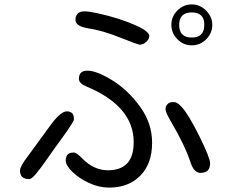

<svg xmlns="http://www.w3.org/2000/svg" viewBox="-20 -808 1040 866"><path d="M752.9 -696.3Q752.9 -658.2 780.3 -630.9Q807.6 -603.5 844.7 -603.5Q882.8 -603.5 910.2 -630.9Q937.5 -658.2 937.5 -696.3Q937.5 -732.4 909.2 -760.7Q881.8 -788.1 844.7 -788.1Q807.6 -788.1 780.3 -760.7Q752.9 -733.4 752.9 -696.3ZM361.3 -756.8Q334 -756.8 325.2 -739.3Q320.3 -731.4 320.3 -722.2Q320.3 -712.9 322.3 -709Q330.1 -689.5 370.1 -681.6Q439.5 -671.9 521.5 -638.7Q595.7 -609.4 609.4 -606.4Q627 -606.4 641.6 -621.1Q653.3 -632.8 653.3 -646.5Q653.3 -653.3 644.5 -662.1Q630.9 -675.8 597.7 -691.4Q519.5 -726.6 420.9 -748Q380.9 -756.8 361.3 -756.8ZM825.2 -640.6Q788.1 -650.4 788.1 -695.3Q788.1 -752 844.7 -752Q887.7 -752 898.4 -719.7Q901.4 -710 901.4 -696.3Q901.4 -667 887.2 -652.8Q873 -638.7 845.7 -638.7Q835 -638.7 825.2 -640.6ZM312.5 -120.1Q285.2 -120.1 279.3 -100.6Q276.4 -93.8 276.4 -84Q276.4 -62.5 306.2 -33.2Q335.9 -3.9 380.9 17.1Q425.8 38.1 472.7 38.1Q559.6 38.1 612.8 -15.6Q666 -69.3 666 -164.1Q666 -252 612.3 -326.2Q557.6 -401.4 487.3 -445.3Q416 -489.3 374 -489.3Q354.5 -489.3 345.2 -480Q335.9 -470.7 335.9 -452.1Q335.9 -431.6 372.1 -417Q583 -328.1 583 -167Q583 -100.6 551.8 -69.3Q522.5 -40 466.8 -40Q403.3 -40 351.6 -92.8Q325.2 -120.1 312.5 -120.1ZM735.4 -337.9Q726.6 -330.1 726.6 -315.4Q726.6 -300.8 750 -261.7Q814.5 -152.3 840.8 -71.3Q856.4 -28.3 883.8 -28.3Q906.2 -28.3 917 -39.1Q927.7 -49.8 927.7 -72.3Q927.7 -83 916 -112.8Q904.3 -142.6 881.8 -188.5Q828.1 -296.9 796.9 -328.1Q778.3 -347.7 764.2 -347.7Q750 -347.7 743.7 -344.2Q737.3 -340.8 735.4 -337.9ZM313.5 -269.5Q313.5 -289.1 305.2 -297.4Q296.9 -305.7 281.2 -305.7Q255.9 -305.7 214.8 -252.9L106.4 -104.5Q70.3 -57.6 70.3 -39.1Q70.3 -19.5 80.1 -9.8Q90.8 -1 110.4 0Q123 0 142.6 -24.4Q164.1 -49.8 194.8 -94.2Q225.6 -138.7 255.4 -179.2Q285.2 -219.7 299.3 -242.2Q313.5 -264.6 313.5 -269.5Z"/></svg>

Font: FakePearl
Style: Light
Weight: 350
Version: Version 1.2